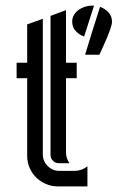

<svg xmlns="http://www.w3.org/2000/svg" viewBox="-20 -663 463 683"><path d="M39.1 -439.9H76.7V-576.2L132.3 -596.2V-113.3Q132.3 -101.6 137 -90.8Q141.6 -80.1 149.4 -72.3Q157.2 -64.5 167.7 -59.8Q178.2 -55.2 189.9 -55.2H245.1Q270.5 -55.2 291 -71.3V0H185.5Q163.1 0 143.3 -8.5Q123.5 -17.1 108.6 -31.7Q93.8 -46.4 85.2 -66.2Q76.7 -85.9 76.7 -108.4V-384.8H39.1ZM214.8 -627V-439.9H252.9V-384.8H214.8V-120.6Q214.8 -100.1 227.1 -82.5H188.5Q176.8 -82.5 168.2 -91.3Q159.7 -100.1 159.7 -111.8V-606.4ZM335.9 -638.7Q352.5 -632.8 365.5 -619.4Q378.4 -606 378.4 -585.9Q378.4 -577.1 372.8 -560.8Q367.2 -544.4 359.9 -526.9Q352.5 -509.3 345 -493.2Q337.4 -477.1 333.5 -468.3H282.7Q295.4 -511.2 308.8 -553.5Q322.3 -595.7 335.9 -638.7ZM314.5 -643.1 279.3 -533.2Q262.7 -538.6 249.8 -552.2Q236.8 -565.9 236.8 -585.9Q236.8 -600.1 243.7 -610.8Q250.5 -621.6 260.7 -628.7Q271 -635.7 283.4 -639.4Q295.9 -643.1 307.6 -643.1Z"/></svg>

Font: Isar CAT
Style: Regular
Weight: 400
Designer: Digitized by Peter Wiegel
Foundry: CAT-Fonts, Peter Wiegel
Version: Version 1.000; ttfautohint (v1.3)